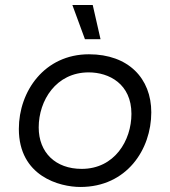

<svg xmlns="http://www.w3.org/2000/svg" viewBox="-20 -740 677 764"><path d="M300 4C484 4 582 -145 582 -293C582 -428 491 -524 334 -524C157 -524 55 -377 55 -227C55 -38 218 4 300 4ZM305 -68C201 -68 134 -133 134 -233C134 -340 203 -452 333 -452C414 -452 503 -406 503 -287C503 -181 436 -68 305 -68ZM318 -584H380L349 -720H268Z"/></svg>

Font: Fixel Display 20240404
Style: Italic
Weight: 400
Italic angle: -10°
Designer: AlfaBravo + MacPaw
Foundry: Kyrylo Tkachov, Marchela Mozhyna, Serhii Makarenko, Maria Weinstein, Zakhar Kryvoshyya
Version: Version 1.211;Glyphs 3.2 (3225)